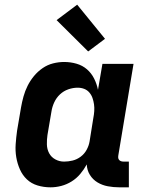

<svg xmlns="http://www.w3.org/2000/svg" viewBox="-20 -793 640 821"><path d="M196 8Q167 8 140.5 0Q114 -8 95 -26Q76 -44 65 -69Q54 -94 49.5 -121Q45 -148 47 -176.5Q49 -205 53 -234L70 -334Q74 -357 80.5 -380.5Q87 -404 98 -426Q109 -448 125 -467.5Q141 -487 162 -501.5Q183 -516 207 -522Q231 -528 254 -528Q282 -528 307.5 -520.5Q333 -513 352 -496.5Q371 -480 382.5 -457Q394 -434 399 -409L418 -520H551L486 -129Q485 -123 485.5 -118Q486 -113 489.5 -109Q493 -105 498 -103.5Q503 -102 509 -102H531V8H490Q465 8 441 3.5Q417 -1 397 -13Q377 -25 364.5 -45Q352 -65 351 -90Q339 -68 323 -49Q307 -30 286 -17Q265 -4 242 2Q219 8 196 8ZM254 -102Q272 -102 290.5 -106.5Q309 -111 325 -123Q341 -135 350.5 -152.5Q360 -170 363 -188L379 -288Q382 -303 383 -318Q384 -333 382 -347Q380 -361 375.5 -374Q371 -387 362 -397.5Q353 -408 340 -413Q327 -418 312 -418Q292 -418 272 -411Q252 -404 236.5 -389.5Q221 -375 212 -355.5Q203 -336 200 -316L183 -216Q180 -196 180.5 -175.5Q181 -155 190 -138Q199 -121 216.5 -111.5Q234 -102 254 -102ZM357 -573 222 -707 310 -773 429 -627Z"/></svg>

Font: Iosevka Extrabold Extended
Style: Italic
Weight: 800
Width: 7
Italic angle: -9°
Monospace: yes
Designer: Belleve Invis
Foundry: Belleve Invis
Version: Version 32.5.0; ttfautohint (v1.8.4)